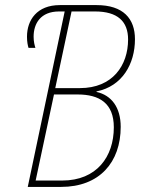

<svg xmlns="http://www.w3.org/2000/svg" viewBox="-20 -734 552 754"><path d="M89 0H220C371 0 454 -97 454 -236C454 -312 418 -360 359 -373V-375C460 -395 510 -483 510 -580C510 -661 464 -714 359 -714H215C125 -714 86 -655 86 -590C86 -569 89 -556 92 -546H119C116 -556 112 -570 112 -590C112 -641 139 -689 212 -689H234ZM294 -388H197L261 -689H353C442 -689 483 -650 483 -579C483 -477 422 -388 294 -388ZM224 -25H120L192 -363H285C370 -363 427 -329 427 -234C427 -119 360 -25 224 -25Z"/></svg>

Font: Noto Sans Condensed Thin
Style: Italic
Weight: 100
Width: 3
Italic angle: -12°
Designer: Monotype Design Team
Foundry: Monotype Imaging Inc.
Version: Version 2.013